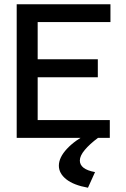

<svg xmlns="http://www.w3.org/2000/svg" viewBox="-20 -644 590 897"><path d="M58 0V-624H496V-541H156V-367H437V-283H156V-83H493V0ZM424 160 391 233Q324 221 289.5 193.5Q255 166 255 130Q255 92 292.5 51.5Q330 11 398 -24L438 0Q399 29 376 56.5Q353 84 353 106Q353 147 424 160Z"/></svg>

Font: Inconsolata SemiExpanded SemiBold
Style: Regular
Weight: 600
Width: 6
Monospace: yes
Designer: Raph Levien, Cyreal, Brenton Simpson
Foundry: Raph Levien, Cyreal, Google
Version: Version 3.001; ttfautohint (v1.8.2.53-6de2)